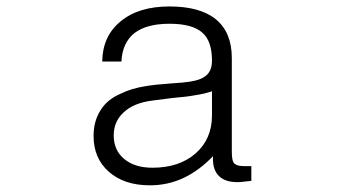

<svg xmlns="http://www.w3.org/2000/svg" viewBox="-20 -550 1040 586"><path d="M629.9 -73.2V-65.4Q629.9 -30.3 648.4 -12.7Q667 5.9 704.1 5.9Q713.9 5.9 720.7 4.9Q733.4 3.9 747.1 2V-43H724.6Q699.2 -43 692.4 -54.7Q687.5 -62.5 687.5 -89.8V-373Q687.5 -451.2 638.7 -491.2Q590.8 -530.3 497.1 -530.3Q402.3 -530.3 347.7 -484.4Q293 -439.5 292 -362.3H350.6Q353.5 -419.9 390.6 -449.2Q427.7 -477.5 497.1 -477.5Q567.4 -477.5 597.7 -450.2Q627 -424.8 627 -364.3Q627 -328.1 600.6 -313.5Q581.1 -301.8 536.1 -297.9L508.8 -295.9Q452.1 -292 424.8 -287.1Q380.9 -280.3 349.6 -264.6Q307.6 -247.1 287.1 -213.9Q265.6 -180.7 265.6 -134.8Q265.6 -67.4 311.5 -26.4Q358.4 15.6 437.5 15.6Q492.2 15.6 540 -6.8Q587.9 -29.3 629.9 -73.2ZM627 -271.5V-198.2Q627 -125 576.2 -81.1Q526.4 -38.1 445.3 -38.1Q390.6 -38.1 358.4 -65.4Q327.1 -91.8 327.1 -136.7Q327.1 -178.7 356.4 -206.1Q387.7 -236.3 446.3 -243.2L506.8 -251Q552.7 -254.9 572.3 -258.8Q605.5 -263.7 627 -271.5Z"/></svg>

Font: DotumChe
Style: Regular
Weight: 400
Monospace: yes
Version: Version 2.21